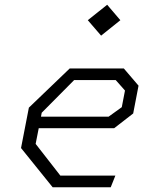

<svg xmlns="http://www.w3.org/2000/svg" viewBox="-20 -788 660 808"><path d="M201.5 0H446L465.5 -49H234L130 -182.5L143 -248.5H460.5L540.5 -310.5L563 -427.5L501 -500H273.5L101.5 -335L68.5 -165ZM152.5 -297 155.5 -313.5 292 -451H467L506 -407L492.5 -337L437 -297ZM349.5 -703 405.5 -638 486.5 -703 431 -768Z"/></svg>

Font: Monaspace Krypton ExtraLight
Style: Italic
Weight: 200
Italic angle: -11°
Designer: Riley Cran & the Lettermatic Team
Foundry: Lettermatic
Version: Version 1.101 (Monaspace Krypton)